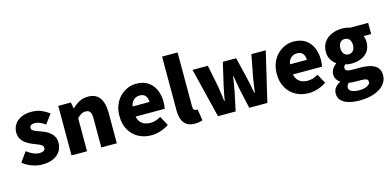

<svg xmlns="http://www.w3.org/2000/svg" viewBox="-88 -1345 4344 2130"><g transform="rotate(-15 2084.0 -280.0)"><path d="M242 14Q187 14 127 -8Q67 -30 23 -66L102 -177Q141 -148 176.5 -132.5Q212 -117 246 -117Q281 -117 297 -129Q313 -141 313 -162Q313 -179 297 -191Q281 -203 255 -213.5Q229 -224 200 -235Q166 -249 132.5 -270Q99 -291 77 -323.5Q55 -356 55 -403Q55 -457 82.5 -497.5Q110 -538 159.5 -560.5Q209 -583 275 -583Q342 -583 392 -560.5Q442 -538 478 -510L399 -404Q368 -426 338.5 -439Q309 -452 281 -452Q250 -452 235.5 -441.5Q221 -431 221 -411Q221 -394 235.5 -383Q250 -372 275 -363Q300 -354 329 -343Q356 -333 382.5 -319.5Q409 -306 431 -286Q453 -266 466 -238.5Q479 -211 479 -172Q479 -120 452 -77.5Q425 -35 372.5 -10.5Q320 14 242 14Z M582 0V-569H727L740 -498H743Q778 -533 822.5 -558Q867 -583 925 -583Q1018 -583 1060 -521Q1102 -459 1102 -352V0H924V-330Q924 -389 908 -410Q892 -431 858 -431Q828 -431 807 -418Q786 -405 760 -380V0Z M1498 14Q1416 14 1350.5 -21.5Q1285 -57 1246.5 -124Q1208 -191 1208 -285Q1208 -354 1230.5 -409Q1253 -464 1291.5 -503Q1330 -542 1378.5 -562.5Q1427 -583 1478 -583Q1560 -583 1614 -547Q1668 -511 1695 -449Q1722 -387 1722 -309Q1722 -285 1719.5 -264Q1717 -243 1714 -232H1380Q1388 -193 1408 -169Q1428 -145 1457 -133.5Q1486 -122 1522 -122Q1553 -122 1582 -131Q1611 -140 1642 -158L1701 -51Q1657 -20 1602.5 -3Q1548 14 1498 14ZM1377 -349H1571Q1571 -391 1550.5 -419Q1530 -447 1481 -447Q1457 -447 1435.5 -436.5Q1414 -426 1398.5 -404.5Q1383 -383 1377 -349Z M1998 14Q1937 14 1901.5 -11Q1866 -36 1851 -81Q1836 -126 1836 -185V-799H2014V-179Q2014 -151 2024.5 -140.5Q2035 -130 2045 -130Q2050 -130 2054 -130.5Q2058 -131 2065 -132L2086 -1Q2072 5 2050 9.5Q2028 14 1998 14Z M2264 0 2124 -569H2300L2351 -315Q2358 -272 2363 -230Q2368 -188 2375 -144H2380Q2388 -188 2395.5 -230.5Q2403 -273 2413 -315L2472 -569H2625L2686 -315Q2696 -272 2704 -230Q2712 -188 2721 -144H2726Q2733 -188 2738.5 -230Q2744 -272 2751 -315L2800 -569H2965L2831 0H2623L2575 -217Q2567 -257 2560 -297.5Q2553 -338 2545 -384H2540Q2533 -338 2527 -297.5Q2521 -257 2513 -217L2467 0Z M3305 14Q3223 14 3157.5 -21.5Q3092 -57 3053.5 -124Q3015 -191 3015 -285Q3015 -354 3037.5 -409Q3060 -464 3098.5 -503Q3137 -542 3185.5 -562.5Q3234 -583 3285 -583Q3367 -583 3421 -547Q3475 -511 3502 -449Q3529 -387 3529 -309Q3529 -285 3526.5 -264Q3524 -243 3521 -232H3187Q3195 -193 3215 -169Q3235 -145 3264 -133.5Q3293 -122 3329 -122Q3360 -122 3389 -131Q3418 -140 3449 -158L3508 -51Q3464 -20 3409.5 -3Q3355 14 3305 14ZM3184 -349H3378Q3378 -391 3357.5 -419Q3337 -447 3288 -447Q3264 -447 3242.5 -436.5Q3221 -426 3205.5 -404.5Q3190 -383 3184 -349Z M3828 239Q3763 239 3708.5 224.5Q3654 210 3622 178.5Q3590 147 3590 96Q3590 61 3610 32.5Q3630 4 3670 -16V-21Q3648 -36 3633 -59.5Q3618 -83 3618 -119Q3618 -149 3636 -177.5Q3654 -206 3682 -225V-229Q3651 -250 3627.5 -288.5Q3604 -327 3604 -377Q3604 -446 3638 -492Q3672 -538 3726.5 -560.5Q3781 -583 3842 -583Q3867 -583 3890 -579.5Q3913 -576 3932 -569H4141V-440H4054Q4060 -428 4064.5 -409.5Q4069 -391 4069 -371Q4069 -305 4038.5 -262.5Q4008 -220 3956.5 -200Q3905 -180 3842 -180Q3828 -180 3811 -182.5Q3794 -185 3775 -190Q3766 -181 3761.5 -173Q3757 -165 3757 -150Q3757 -131 3776 -121.5Q3795 -112 3841 -112H3931Q4036 -112 4093.5 -77.5Q4151 -43 4151 34Q4151 94 4111.5 140Q4072 186 3999.5 212.5Q3927 239 3828 239ZM3842 -287Q3863 -287 3879.5 -297Q3896 -307 3905.5 -327Q3915 -347 3915 -377Q3915 -406 3905.5 -425Q3896 -444 3879.5 -454Q3863 -464 3842 -464Q3822 -464 3805.5 -454Q3789 -444 3779.5 -425Q3770 -406 3770 -377Q3770 -347 3779.5 -327Q3789 -307 3805.5 -297Q3822 -287 3842 -287ZM3856 128Q3893 128 3920.5 119.5Q3948 111 3964 97Q3980 83 3980 65Q3980 39 3958.5 31.5Q3937 24 3897 24H3843Q3812 24 3794 22.5Q3776 21 3762 17Q3749 29 3742.5 41.5Q3736 54 3736 68Q3736 98 3769 113Q3802 128 3856 128Z"/></g></svg>

Font: Noto Sans JP Thin Black
Style: Regular
Weight: 900
Version: Version 2.004-H2;hotconv 1.0.118;makeotfexe 2.5.65603